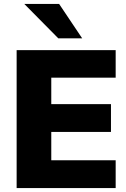

<svg xmlns="http://www.w3.org/2000/svg" viewBox="-20 -961 643 981"><path d="M65 0V-705H571V-564H242V-429H547V-287H242V-142H571V0ZM278 -765 104 -941H282L400 -765Z"/></svg>

Font: Mulish ExtraLight Black
Style: Regular
Weight: 900
Version: Version 3.603